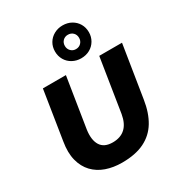

<svg xmlns="http://www.w3.org/2000/svg" viewBox="-232 -1162 1226 1322"><g transform="rotate(-30 380.5 -501.0)"><path d="M350 11Q281 11 224 -9Q167 -29 128 -70Q89 -111 73 -173Q57 -235 71 -318L132 -705H315L252 -308Q241 -230 268.5 -186Q296 -142 364 -142Q426 -142 463.5 -176.5Q501 -211 513 -281L580 -705H761L695 -290Q680 -193 639.5 -126Q599 -59 528 -24Q457 11 350 11ZM465 -752Q428 -752 397 -769Q366 -786 348.5 -816Q331 -846 331 -883Q331 -920 348.5 -949.5Q366 -979 397 -996Q428 -1013 465 -1013Q504 -1013 534.5 -996Q565 -979 582.5 -949.5Q600 -920 600 -882Q600 -846 582.5 -816Q565 -786 534.5 -769Q504 -752 465 -752ZM465 -825Q490 -825 506 -841.5Q522 -858 522 -882Q522 -907 506 -923Q490 -939 465 -939Q441 -939 425 -923Q409 -907 409 -882Q409 -858 425 -841.5Q441 -825 465 -825Z"/></g></svg>

Font: Nunito Sans 12pt ExtraLight 12pt Black
Style: Italic
Weight: 900
Italic angle: -9°
Version: Version 3.101;gftools[0.9.27]